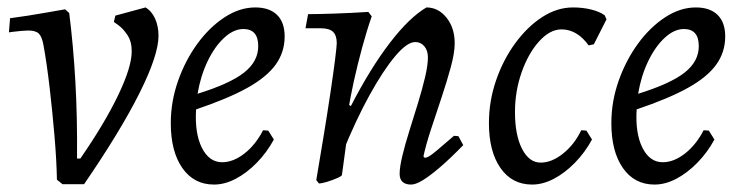

<svg xmlns="http://www.w3.org/2000/svg" viewBox="-20 -484 1988 516"><path d="M148 11 133 -1Q132 -53 126.5 -118Q121 -183 113.5 -247.5Q106 -312 97 -362Q93 -385 84.5 -393.5Q76 -402 56 -402Q51 -402 38 -401Q25 -400 14.5 -398.5Q4 -397 4 -397L7 -435Q30 -438 55.5 -442Q81 -446 103.5 -450Q126 -454 140.5 -456.5Q155 -459 155 -459L166 -449Q177 -362 182.5 -266Q188 -170 187 -58H196Q261 -152 297.5 -228Q334 -304 334 -346Q334 -373 322 -390.5Q310 -408 298 -416.5Q286 -425 286 -425L290 -442L371 -464Q388 -454 397 -433.5Q406 -413 406 -388Q406 -336 355 -234Q304 -132 206 11Z M745 -386Q745 -344 721 -310.5Q697 -277 645 -248Q593 -219 507 -190Q503 -126 522.5 -87Q542 -48 577 -48Q607 -48 637 -71.5Q667 -95 687 -134L701 -133L716 -109Q697 -74 670 -46.5Q643 -19 613.5 -3.5Q584 12 555 12Q501 12 470 -32.5Q439 -77 439 -153Q439 -211 458.5 -266.5Q478 -322 510.5 -366.5Q543 -411 583.5 -437.5Q624 -464 666 -464Q704 -464 724.5 -444Q745 -424 745 -386ZM634 -406Q608 -406 582.5 -382.5Q557 -359 538 -319.5Q519 -280 511 -232Q598 -259 636 -289Q674 -319 674 -360Q674 -406 634 -406Z M1085 12Q1054 12 1054 -17Q1054 -35 1061.5 -66Q1069 -97 1080.5 -133.5Q1092 -170 1103.5 -207.5Q1115 -245 1122.5 -277Q1130 -309 1130 -330Q1130 -348 1120.5 -359.5Q1111 -371 1096 -371Q1074 -371 1042 -333Q1010 -295 973 -228Q936 -161 900 -72L904 -210L923 -199Q975 -300 1027.5 -368.5Q1080 -437 1126 -464Q1158 -464 1180 -436.5Q1202 -409 1202 -368Q1202 -342 1191.5 -303.5Q1181 -265 1166.5 -221.5Q1152 -178 1138.5 -137Q1125 -96 1118 -64L1121 -60Q1126 -60 1132.5 -63.5Q1139 -67 1154.5 -80Q1170 -93 1200 -119L1212 -118L1225 -94Q1190 -58 1162.5 -34.5Q1135 -11 1116 0.5Q1097 12 1085 12ZM837 9 830 0Q840 -59 850 -120Q860 -181 868 -234.5Q876 -288 880.5 -324Q885 -360 885 -368Q885 -389 875 -398.5Q865 -408 842 -408H801L808 -446Q833 -446 878.5 -447.5Q924 -449 970 -452L979 -440Q966 -403 953.5 -357Q941 -311 931 -266Q921 -221 916 -186L915 -132L899 -14Q899 -11 886.5 -5.5Q874 0 859.5 4.5Q845 9 837 9Z M1489 -405Q1458 -405 1429 -373Q1400 -341 1382 -290Q1364 -239 1364 -183Q1364 -121 1383 -84Q1402 -47 1433 -47Q1463 -47 1493.5 -71.5Q1524 -96 1542 -134L1556 -133L1571 -109Q1552 -74 1525 -46.5Q1498 -19 1468.5 -3.5Q1439 12 1410 12Q1356 12 1325 -32.5Q1294 -77 1294 -153Q1294 -212 1313 -267.5Q1332 -323 1364.5 -367.5Q1397 -412 1437 -438Q1477 -464 1520 -464Q1546 -464 1568.5 -458.5Q1591 -453 1605 -443L1610 -432L1576 -365L1562 -362Q1531 -405 1489 -405Z M1929 -386Q1929 -344 1905 -310.5Q1881 -277 1829 -248Q1777 -219 1691 -190Q1687 -126 1706.5 -87Q1726 -48 1761 -48Q1791 -48 1821 -71.5Q1851 -95 1871 -134L1885 -133L1900 -109Q1881 -74 1854 -46.5Q1827 -19 1797.5 -3.5Q1768 12 1739 12Q1685 12 1654 -32.5Q1623 -77 1623 -153Q1623 -211 1642.5 -266.5Q1662 -322 1694.5 -366.5Q1727 -411 1767.5 -437.5Q1808 -464 1850 -464Q1888 -464 1908.5 -444Q1929 -424 1929 -386ZM1818 -406Q1792 -406 1766.5 -382.5Q1741 -359 1722 -319.5Q1703 -280 1695 -232Q1782 -259 1820 -289Q1858 -319 1858 -360Q1858 -406 1818 -406Z"/></svg>

Font: Alegreya
Style: Italic
Weight: 400
Italic angle: -7°
Designer: Juan Pablo del Peral
Foundry: Huerta Tipografica
Version: Version 2.009